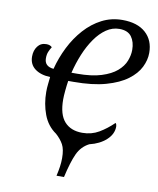

<svg xmlns="http://www.w3.org/2000/svg" viewBox="-99 -802 897 1089"><g transform="rotate(10 349.5 -257.5)"><path d="M302 210Q309 180 312.5 155Q316 130 316 107Q316 56 301 28.5Q286 1 258 -24Q207 -59 184.5 -119.5Q162 -180 162 -248Q162 -272 164.5 -292.5Q167 -313 169 -335Q114 -337 81 -362Q48 -387 48 -432Q48 -467 66 -491Q84 -515 116 -515Q138 -515 149 -503Q140 -489 133.5 -473.5Q127 -458 127 -436Q127 -389 180 -384Q197 -450 227.5 -511Q258 -572 301.5 -620.5Q345 -669 399.5 -697Q454 -725 518 -725Q604 -725 651.5 -682.5Q699 -640 699 -567Q699 -526 678.5 -484.5Q658 -443 612 -408.5Q566 -374 490 -352.5Q414 -331 304 -331H274Q270 -306 267 -274.5Q264 -243 264 -223Q264 -136 300.5 -95.5Q337 -55 403 -55Q456 -55 498.5 -80Q541 -105 580 -143Q584 -139 585.5 -133.5Q587 -128 587 -123Q587 -80 550 -46Q513 -12 454 2Q409 25 387 73Q365 121 345 210ZM316 -380Q400 -380 455.5 -397.5Q511 -415 543 -442.5Q575 -470 588 -503Q601 -536 601 -567Q601 -613 579.5 -642.5Q558 -672 509 -672Q469 -672 434 -648Q399 -624 370 -582.5Q341 -541 319.5 -489Q298 -437 284 -380Z"/></g></svg>

Font: Noto Serif Condensed
Style: Italic
Weight: 400
Width: 3
Italic angle: -12°
Designer: Monotype Design Team
Foundry: Monotype Imaging Inc.
Version: Version 2.014; ttfautohint (v1.8.4.7-5d5b)